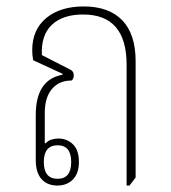

<svg xmlns="http://www.w3.org/2000/svg" viewBox="-20 -572 532 596"><path d="M158 4Q127 4 109 -16Q91 -36 91 -76V-215Q91 -325 174 -340V-343L83 -385Q80 -400 80 -416Q80 -480 123.5 -516Q167 -552 240 -552Q318 -552 359.5 -509Q401 -466 401 -382V-21L382 4H373V-371Q373 -527 238 -527Q175 -527 141 -495Q107 -463 110 -401L198 -356Q209 -351 209 -338Q209 -327 202 -322Q163 -322 141 -295.5Q119 -269 119 -222V-128L122 -127Q128 -135 139 -138.5Q150 -142 161 -142Q188 -142 206.5 -124Q225 -106 225 -69Q225 -34 206.5 -15Q188 4 158 4ZM159 -17Q201 -17 201 -69Q201 -121 159 -121Q116 -121 116 -69Q116 -17 159 -17Z"/></svg>

Font: Noto Serif Thai Condensed Thin
Style: Regular
Weight: 100
Width: 3
Designer: Monotype Design Team
Foundry: Monotype Imaging Inc.
Version: Version 2.001; ttfautohint (v1.8.4.7-5d5b)